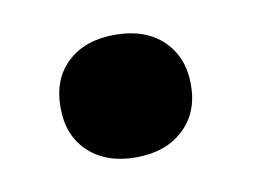

<svg xmlns="http://www.w3.org/2000/svg" viewBox="-35 -201 333 253"><g transform="rotate(-10 131.0 -74.0)"><path d="M130.5 7.5Q91 7.5 67.2 -14.5Q43.5 -36.5 43.5 -74.5Q43.5 -112.5 67 -134.5Q90.5 -156.5 130.5 -156.5Q171 -156.5 194.5 -134Q218 -111.5 218 -74.5Q218 -37 194 -14.8Q170 7.5 130.5 7.5Z"/></g></svg>

Font: Encode Sans SmBold
Style: Regular
Weight: 600
Designer: Multiple Designers
Foundry: Impallari Type
Version: Version 3.002; ttfautohint (v1.8.3) -l 8 -r 50 -G 200 -x 14 